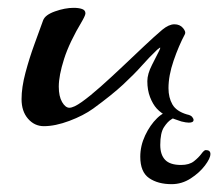

<svg xmlns="http://www.w3.org/2000/svg" viewBox="-20 -316 557 490"><path d="M92 6Q68 6 51.5 -13Q35 -32 35 -63Q35 -93 45 -130.5Q55 -168 68 -203.5Q81 -239 90 -264Q95 -278 120.5 -287Q146 -296 168 -296Q181 -296 189.5 -293Q198 -290 198 -282Q198 -280 196.5 -276Q195 -272 190 -263Q157 -208 143.5 -165.5Q130 -123 130 -95Q130 -70 138.5 -55.5Q147 -41 157 -41Q168 -41 189 -56Q210 -71 237 -95Q264 -119 292.5 -146Q321 -173 347.5 -198Q374 -223 394 -240Q411 -254 425 -254Q439 -254 447 -244.5Q455 -235 452 -229Q436 -199 423 -161Q410 -123 410 -91Q410 -67 420 -49.5Q430 -32 457 -24Q467 -22 470.5 -17.5Q474 -13 474 -10Q474 -3 462 -3Q455 -3 443 -6Q424 -12 408 -19Q392 -26 380 -39Q370 -50 363 -68Q356 -86 356 -109Q356 -127 368 -150.5Q380 -174 386 -186Q389 -192 389 -194Q389 -196 381 -189Q361 -170 342 -148.5Q323 -127 294.5 -100.5Q266 -74 218 -39Q193 -21 157 -7.5Q121 6 92 6ZM418 154Q383 154 360.5 138.5Q338 123 338 84Q338 56 350.5 29.5Q363 3 381 -14.5Q399 -32 417 -32Q419 -31 423 -27Q427 -23 427 -20Q427 -17 417.5 -11.5Q408 -6 398.5 8.5Q389 23 389 54Q389 79 401.5 92Q414 105 442 105Q463 105 475 95.5Q487 86 494 76.5Q501 67 505 67Q517 67 517 77Q517 88 503 106.5Q489 125 466.5 139.5Q444 154 418 154Z"/></svg>

Font: Grechen Fuemen
Style: Regular
Weight: 400
Designer: Robert E. Leuschke
Foundry: Robert E. Leuschke
Version: Version 1.010; ttfautohint (v1.8.3)